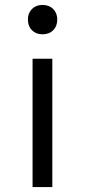

<svg xmlns="http://www.w3.org/2000/svg" viewBox="-20 -758 345 778"><path d="M112 0V-520H192V0ZM152 -619Q126 -619 109.5 -635.5Q93 -652 93 -679Q93 -705 109.5 -721.5Q126 -738 152 -738Q179 -738 195.5 -721.5Q212 -705 212 -679Q212 -652 195.5 -635.5Q179 -619 152 -619Z"/></svg>

Font: M PLUS 2
Style: Regular
Weight: 400
Designer: Coji Morishita
Foundry: UNDERFOREST DESIGN
Version: Version 1.001